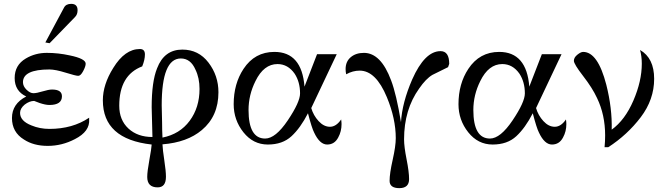

<svg xmlns="http://www.w3.org/2000/svg" viewBox="-20 -738 3441 995"><path d="M382 -685Q382 -663 369 -650L237 -514L215 -518L312 -699Q322 -718 349 -718Q382 -718 382 -685ZM442 -128V-120Q447 -57 368 -17Q301 18 227.5 18Q154 18 104 -15Q42 -53 42 -126.5Q42 -200 116 -238Q56 -266 56 -333.5Q56 -401 114 -435Q163 -464 222.5 -464Q282 -464 341 -451Q424 -434 424 -408Q424 -394 411 -369.5Q398 -345 385.5 -345Q373 -345 320 -361.5Q267 -378 236 -378Q99 -378 99 -312Q99 -291 117.5 -273Q136 -255 153 -255Q170 -255 201 -264.5Q232 -274 250 -274Q301 -274 301 -239Q301 -194 236 -194Q216 -194 186 -204L157 -215Q133 -215 108 -196Q84 -176 84 -153Q84 -111 143 -88Q186 -70 236 -70Q356 -70 442 -128Z M770 -28 766 -182Q766 -315 794 -384Q831 -481 925 -481Q1009 -481 1060.5 -413.5Q1112 -346 1112 -260Q1112 -136 1026 -64Q950 0 822 10Q823 37 831.5 93Q840 149 840 178Q840 233 797 233Q743 233 743 179Q743 151 754 91Q765 31 766 11Q513 -17 513 -218Q513 -300 567 -386Q627 -484 705 -484Q731 -484 731 -456Q731 -428 717 -394Q598 -349 598 -190Q598 -116 645.5 -72Q693 -28 770 -28ZM818 -192 820 -104Q820 -63 822 -25Q912 -43 963 -112Q1014 -181 1014 -277Q1014 -334 993 -377Q968 -435 917 -435Q818 -435 818 -192Z M1750 -95Q1750 -57 1733 -26Q1714 11 1675.5 11Q1637 11 1608 -51Q1596 -74 1576 -151Q1537 -75 1490.5 -32Q1444 11 1368 11Q1292 11 1241.5 -52.5Q1191 -116 1191 -198Q1191 -304 1242 -381Q1300 -469 1402 -469Q1544 -469 1558 -289L1623 -457H1725L1593 -178Q1604 -140 1631 -110.5Q1658 -81 1690 -81Q1722 -81 1748 -119Q1750 -105 1750 -95ZM1535 -254Q1535 -313 1507 -356Q1472 -406 1418 -406Q1347 -406 1304 -318Q1268 -246 1268 -168Q1268 -20 1354 -20Q1408 -20 1471.5 -114.5Q1535 -209 1535 -254Z M2308 -407 2302 -390 2221 -350Q2187 -330 2152 -279Q2074 -170 2074 -16Q2074 22 2087 87.5Q2100 153 2100 190Q2100 237 2049.5 237Q1999 237 1999 199Q1999 161 2015 90Q2031 19 2031 -22Q2031 -123 1985 -234Q1928 -372 1844 -372Q1808 -372 1774 -353Q1771 -366 1771 -380Q1771 -419 1797.5 -441.5Q1824 -464 1866 -464Q1954 -464 2007 -321Q2034 -250 2058 -105Q2064 -206 2116 -326Q2181 -473 2263 -473Q2308 -473 2308 -407Z M2915 -95Q2915 -57 2898 -26Q2879 11 2840.5 11Q2802 11 2773 -51Q2761 -74 2741 -151Q2702 -75 2655.5 -32Q2609 11 2533 11Q2457 11 2406.5 -52.5Q2356 -116 2356 -198Q2356 -304 2407 -381Q2465 -469 2567 -469Q2709 -469 2723 -289L2788 -457H2890L2758 -178Q2769 -140 2796 -110.5Q2823 -81 2855 -81Q2887 -81 2913 -119Q2915 -105 2915 -95ZM2700 -254Q2700 -313 2672 -356Q2637 -406 2583 -406Q2512 -406 2469 -318Q2433 -246 2433 -168Q2433 -20 2519 -20Q2573 -20 2636.5 -114.5Q2700 -209 2700 -254Z M3297 -479Q3370 -437 3370 -329.5Q3370 -222 3300.5 -130.5Q3231 -39 3132 25H3113Q3116 -5 3116 -36Q3116 -143 3074 -230Q3050 -282 3002 -344Q2954 -406 2954 -423Q2954 -440 2972 -454.5Q2990 -469 3002 -469Q3078 -469 3122 -299Q3153 -176 3150 -66Q3219 -116 3262.5 -217Q3306 -318 3306 -408Q3306 -446 3297 -479Z"/></svg>

Font: GFS Didot
Style: Regular
Weight: 400
Designer: Takis Katsoulidis and George D. Matthiopoulos
Foundry: Takis Katsoulidis and George D. Matthiopoulos
Version: Version 1.0